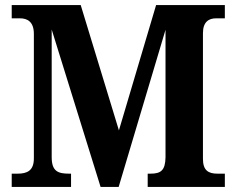

<svg xmlns="http://www.w3.org/2000/svg" viewBox="-20 -734 928 754"><path d="M26 0H259V-52H252C209 -52 183 -60 183 -117V-618L375 0H446L630 -617V-116C629 -65 612 -52 571 -52H560V0H863V-52H834C798 -52 777 -65 777 -110V-604C777 -649 801 -662 828 -662H863V-714H593L447 -222L297 -714H26V-662H59C87 -662 113 -649 113 -601V-112C113 -64 87 -52 49 -52H26Z"/></svg>

Font: Noto Serif Georgian SemiCondensed Bold
Style: Regular
Weight: 700
Width: 4
Designer: Monotype Design Team, Akaki Razmadze
Foundry: Google LLC
Version: Version 2.003